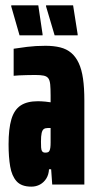

<svg xmlns="http://www.w3.org/2000/svg" viewBox="-20 -689 359 717"><path d="M97 8Q60 8 42 -12Q24 -32 18 -67.5Q12 -103 12 -150Q12 -208 22.5 -243.5Q33 -279 57 -295Q81 -311 122 -311Q129 -311 136 -310.5Q143 -310 149.5 -309.5Q156 -309 161 -308Q166 -307 169 -307V-332Q169 -358 167.5 -373.5Q166 -389 160.5 -396.5Q155 -404 143.5 -406.5Q132 -409 111 -409Q94 -409 78.5 -408.5Q63 -408 51 -407.5Q39 -407 31 -406V-507Q49 -510 81 -514Q113 -518 150 -518Q181 -518 205 -512Q229 -506 246 -491.5Q263 -477 274 -453.5Q285 -430 290 -395.5Q295 -361 295 -314V0H175L171 -57H163Q162 -37 153 -22.5Q144 -8 129.5 0Q115 8 97 8ZM149 -119Q155 -119 159 -120.5Q163 -122 165 -126.5Q167 -131 168 -138Q169 -146 169 -157Q169 -168 169 -184V-211H159Q149 -211 143.5 -207Q138 -203 135.5 -192Q133 -181 133 -160Q133 -148 133.5 -138.5Q134 -129 137.5 -124Q141 -119 149 -119ZM270 -557H184L152 -665V-669H253L270 -561ZM139 -557H53L22 -665V-669H123L139 -561Z"/></svg>

Font: Saira UltraCondensed Black
Style: Regular
Weight: 900
Width: 1
Designer: Hector Gatti with collaboration of the Omnibus-Type team
Foundry: Omnibus-Type
Version: Version 1.101